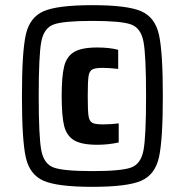

<svg xmlns="http://www.w3.org/2000/svg" viewBox="-20 -716 716 744"><path d="M65 -344Q65 -514 80 -581.5Q95 -649 149 -672.5Q203 -696 338 -696Q473 -696 527 -672.5Q581 -649 596 -581.5Q611 -514 611 -344Q611 -174 596 -106.5Q581 -39 527 -15.5Q473 8 338 8Q203 8 149 -15.5Q95 -39 80 -106Q65 -173 65 -344ZM546 -344Q546 -502 536 -554.5Q526 -607 488.5 -621Q451 -635 338 -635Q225 -635 187.5 -621Q150 -607 140 -554.5Q130 -502 130 -344Q130 -186 140 -133.5Q150 -81 187.5 -67Q225 -53 338 -53Q451 -53 488.5 -67Q526 -81 536 -133.5Q546 -186 546 -344ZM219 -344Q219 -420 228.5 -458.5Q238 -497 267 -514.5Q296 -532 357 -532Q404 -532 438 -523V-449Q402 -453 379 -453Q348 -453 337 -446.5Q326 -440 323 -420Q320 -400 320 -344Q320 -287 323 -267Q326 -247 337 -240.5Q348 -234 379 -234Q412 -234 440 -238V-164Q400 -155 357 -155Q296 -155 267 -172.5Q238 -190 228.5 -228.5Q219 -267 219 -344Z"/></svg>

Font: Saira Semi Condensed ExtraBold
Style: Regular
Weight: 800
Width: 4
Designer: Hector Gatti with collaboration of the Omnibus-Type team
Foundry: Omnibus-Type
Version: Version 1.001; ttfautohint (v1.8)